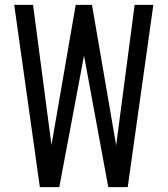

<svg xmlns="http://www.w3.org/2000/svg" viewBox="-20 -770 690 790"><path d="M144 0 38.5 -750H116L196 -142L186.5 -142.5L291.5 -750H358.5L463 -142.5L454 -142L534 -750H611L505.5 0H425.5L319.5 -575H332L224 0Z"/></svg>

Font: Mohave Light
Style: Regular
Weight: 400
Version: Version 2.003